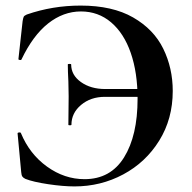

<svg xmlns="http://www.w3.org/2000/svg" viewBox="-20 -656 688 688"><path d="M71 -15Q63 -19 60 -23.5Q57 -28 56 -39L43 -178Q43 -181 48.5 -181.5Q54 -182 55 -179Q86 -104 148.5 -59Q211 -14 283 -14Q376 -14 424.5 -92Q473 -170 473 -302Q473 -396 448.5 -466.5Q424 -537 378 -576Q332 -615 270 -615Q207 -615 152.5 -572Q98 -529 57 -443Q56 -440 51 -441Q46 -442 46 -444L61 -580Q63 -592 65 -596Q67 -600 76 -604Q168 -636 269 -636Q383 -636 457 -593.5Q531 -551 565 -481.5Q599 -412 599 -330Q599 -230 550.5 -152Q502 -74 421.5 -31Q341 12 247 12Q206 12 152.5 4Q99 -4 71 -15ZM226 -311 225 -364Q223 -402 223 -425Q223 -427 229 -427Q235 -427 235 -425Q235 -387 270 -362Q305 -337 357 -337H563V-309H356Q305 -309 270.5 -280Q236 -251 236 -209Q236 -207 230.5 -207Q225 -207 225 -209Z"/></svg>

Font: Cormorant Unicase
Style: Bold
Weight: 700
Designer: Christian Thalmann (Catharsis Fonts)
Foundry: Catharsis Fonts
Version: Version 4.000